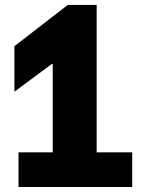

<svg xmlns="http://www.w3.org/2000/svg" viewBox="-20 -747 572 767"><path d="M54 0H508.2V-138.5H366.1V-727.3H250.7L37.6 -562.5V-380.7L186.4 -491.1H190.7V-138.5H54Z"/></svg>

Font: TID UI Extra Bold
Style: Regular
Weight: 800
Designer: The TID Project Authors
Foundry: Bakken & Bæck
Version: Version 1.001;hotconv 1.0.109;makeotfexe 2.5.65596